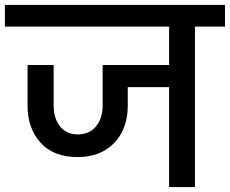

<svg xmlns="http://www.w3.org/2000/svg" viewBox="-44 -760 934 780"><path d="M271 -122Q173 -122 120.5 -180.5Q68 -239 68 -330V-496H174V-332Q174 -279 200 -246.5Q226 -214 272 -214Q319 -214 346 -246.5Q373 -279 373 -332V-496H643V-652H-24V-740H870V-652H748V0H643V-406H475V-330Q475 -269 450.5 -222Q426 -175 380.5 -148.5Q335 -122 271 -122Z"/></svg>

Font: Poppins Medium
Style: Regular
Weight: 500
Designer: Ninad Kale (Devanagari), Jonny Pinhorn (Latin)
Version: Version 5.002